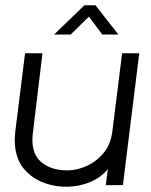

<svg xmlns="http://www.w3.org/2000/svg" viewBox="-20 -702 571 728"><path d="M446 0H381L389 -61Q362 -28 321.5 -11.5Q281 5 236.5 6Q192 7 151.5 -7Q111 -21 84 -48Q56 -73 44 -112.5Q32 -152 38 -204L75 -500H141L105 -201Q95 -126 132.5 -91Q170 -56 236 -56Q270 -56 307 -72Q344 -88 372 -121Q400 -154 406 -204L443 -500H508ZM185 -571 300 -682H342L429 -571H368L317 -639L248 -571Z"/></svg>

Font: Kulim Park Light
Style: Italic
Weight: 300
Italic angle: -8°
Designer: Noponies / Dale Sattler
Foundry: Noponies
Version: Version 1.000; ttfautohint (v1.8.3)